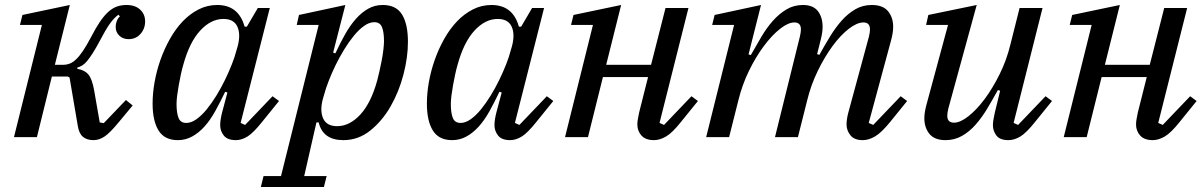

<svg xmlns="http://www.w3.org/2000/svg" viewBox="-20 -550 4819 770"><path d="M355 12Q329 12 313 -1Q297 -14 292 -45L259 -239L252 -243H188L128 0H36L148 -450H60L70 -490L260 -530L200 -290H234Q246 -290 258.5 -294.5Q271 -299 284.5 -311.5Q298 -324 312.5 -345.5Q327 -367 345 -401Q364 -438 381 -463Q398 -488 415 -503Q432 -518 449.5 -524Q467 -530 488 -530Q522 -530 542 -511.5Q562 -493 562 -464Q562 -435 543.5 -414Q525 -393 496 -393Q473 -393 458.5 -407Q444 -421 444 -441Q444 -455 449 -467Q454 -479 461 -484L455 -491Q438 -479 421 -455.5Q404 -432 378 -382Q363 -354 351 -335.5Q339 -317 329.5 -305.5Q320 -294 310.5 -288Q301 -282 290 -279V-274Q320 -269 335 -250.5Q350 -232 358 -185L380 -59L396 -56L485 -149L512 -127L458 -62Q422 -18 400 -3Q378 12 355 12Z M693 12Q640 12 616 -26.5Q592 -65 592 -135Q592 -176 600 -221Q608 -266 623.5 -310Q639 -354 661.5 -394Q684 -434 712.5 -464Q741 -494 776 -512Q811 -530 851 -530Q937 -530 961 -443H970L1014 -518H1062L945 -57L963 -49L1073 -164L1099 -145L1031 -61Q996 -17 972.5 -2.5Q949 12 926 12Q892 12 877.5 -6.5Q863 -25 863 -48Q863 -60 865.5 -74.5Q868 -89 871 -100L892 -179L883 -182Q863 -140 843 -104Q823 -68 800 -42.5Q777 -17 750.5 -2.5Q724 12 693 12ZM727 -57Q747 -57 768 -72Q789 -87 809 -111.5Q829 -136 848 -167Q867 -198 882.5 -230Q898 -262 910 -292.5Q922 -323 928 -347L933 -364Q946 -412 932 -443Q918 -474 876 -474Q826 -474 783 -427.5Q740 -381 715 -290Q710 -273 705.5 -252Q701 -231 697 -209Q693 -187 690.5 -167Q688 -147 688 -133Q688 -97 696 -77Q704 -57 727 -57Z M1037 156H1107L1258 -450H1170L1179 -490L1365 -530L1316 -339L1325 -336Q1344 -377 1364 -412.5Q1384 -448 1407 -474Q1430 -500 1456.5 -515Q1483 -530 1515 -530Q1569 -530 1592.5 -491.5Q1616 -453 1616 -382Q1616 -320 1598 -251Q1580 -182 1546.5 -123.5Q1513 -65 1465 -26.5Q1417 12 1357 12Q1275 12 1258 -59H1249L1200 156H1290L1279 200H1026ZM1332 -44Q1382 -44 1425 -90.5Q1468 -137 1493 -228Q1497 -244 1502 -265.5Q1507 -287 1511 -308.5Q1515 -330 1517.5 -350.5Q1520 -371 1520 -385Q1520 -421 1512 -441Q1504 -461 1481 -461Q1461 -461 1440 -446Q1419 -431 1399 -406.5Q1379 -382 1360 -351Q1341 -320 1325.5 -288Q1310 -256 1298 -225Q1286 -194 1280 -171L1275 -154Q1262 -106 1276 -75Q1290 -44 1332 -44Z M1793 12Q1740 12 1716 -26.5Q1692 -65 1692 -135Q1692 -176 1700 -221Q1708 -266 1723.5 -310Q1739 -354 1761.5 -394Q1784 -434 1812.5 -464Q1841 -494 1876 -512Q1911 -530 1951 -530Q2037 -530 2061 -443H2070L2114 -518H2162L2045 -57L2063 -49L2173 -164L2199 -145L2131 -61Q2096 -17 2072.5 -2.5Q2049 12 2026 12Q1992 12 1977.5 -6.5Q1963 -25 1963 -48Q1963 -60 1965.5 -74.5Q1968 -89 1971 -100L1992 -179L1983 -182Q1963 -140 1943 -104Q1923 -68 1900 -42.5Q1877 -17 1850.5 -2.5Q1824 12 1793 12ZM1827 -57Q1847 -57 1868 -72Q1889 -87 1909 -111.5Q1929 -136 1948 -167Q1967 -198 1982.5 -230Q1998 -262 2010 -292.5Q2022 -323 2028 -347L2033 -364Q2046 -412 2032 -443Q2018 -474 1976 -474Q1926 -474 1883 -427.5Q1840 -381 1815 -290Q1810 -273 1805.5 -252Q1801 -231 1797 -209Q1793 -187 1790.5 -167Q1788 -147 1788 -133Q1788 -97 1796 -77Q1804 -57 1827 -57Z M2603 12Q2569 12 2552.5 -6.5Q2536 -25 2536 -51Q2536 -62 2538.5 -74.5Q2541 -87 2543 -98L2579 -241H2398L2338 0H2246L2358 -450H2270L2280 -490L2471 -530L2411 -290H2591L2649 -518H2741L2625 -57L2643 -49L2753 -164L2779 -145L2711 -61Q2676 -17 2651 -2.5Q2626 12 2603 12Z M3440 12Q3406 12 3390.5 -7.5Q3375 -27 3375 -51Q3375 -62 3377 -74.5Q3379 -87 3382 -98L3465 -404Q3467 -413 3468 -420Q3469 -427 3469 -432Q3469 -460 3443 -460Q3417 -460 3384 -434.5Q3351 -409 3319 -365.5Q3287 -322 3259.5 -265.5Q3232 -209 3217 -147L3180 0H3088L3188 -404Q3190 -413 3191 -420Q3192 -427 3192 -432Q3192 -460 3166 -460Q3141 -460 3108.5 -434.5Q3076 -409 3043.5 -365.5Q3011 -322 2983.5 -265.5Q2956 -209 2941 -147L2904 0H2812L2924 -450H2836L2846 -490L3032 -530L2982 -332L2991 -329Q3012 -366 3033.5 -402.5Q3055 -439 3080 -467Q3105 -495 3134.5 -512.5Q3164 -530 3200 -530Q3241 -530 3260 -505.5Q3279 -481 3279 -442Q3279 -421 3272 -393L3257 -333L3266 -330Q3287 -368 3309 -404Q3331 -440 3356 -468Q3381 -496 3410.5 -513Q3440 -530 3476 -530Q3521 -530 3541.5 -505Q3562 -480 3562 -442Q3562 -429 3559.5 -415Q3557 -401 3553 -386L3464 -57L3482 -49L3592 -164L3618 -145L3550 -61Q3515 -18 3489.5 -3Q3464 12 3440 12Z M3772 12Q3728 12 3707.5 -13Q3687 -38 3687 -76Q3687 -99 3696 -132L3782 -450H3694L3703 -490L3897 -530L3783 -114Q3781 -105 3780 -98Q3779 -91 3779 -86Q3779 -58 3806 -58Q3831 -58 3864 -84Q3897 -110 3929 -153Q3961 -196 3989 -252.5Q4017 -309 4032 -371L4069 -518H4161L4045 -57L4063 -49L4173 -164L4199 -145L4131 -61Q4096 -17 4072 -2.5Q4048 12 4024 12Q3990 12 3976 -6.5Q3962 -25 3962 -48Q3962 -60 3965 -75.5Q3968 -91 3970 -100L3991 -186L3982 -189Q3961 -151 3939.5 -115Q3918 -79 3893 -50.5Q3868 -22 3838 -5Q3808 12 3772 12Z M4603 12Q4569 12 4552.5 -6.5Q4536 -25 4536 -51Q4536 -62 4538.5 -74.5Q4541 -87 4543 -98L4579 -241H4398L4338 0H4246L4358 -450H4270L4280 -490L4471 -530L4411 -290H4591L4649 -518H4741L4625 -57L4643 -49L4753 -164L4779 -145L4711 -61Q4676 -17 4651 -2.5Q4626 12 4603 12Z"/></svg>

Font: IBM Plex Serif Text
Style: Italic
Weight: 450
Italic angle: -14°
Designer: Mike Abbink, Paul van der Laan, Pieter van Rosmalen
Foundry: Bold Monday
Version: Version 3.001